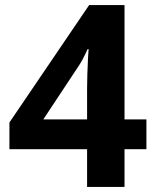

<svg xmlns="http://www.w3.org/2000/svg" viewBox="-20 -734 612 754"><path d="M555 -148H469V0H322V-148H17V-253L330 -714H469V-265H555ZM322 -386Q322 -409 323 -442Q324 -475 325.5 -503.5Q327 -532 328 -541H324Q315 -521 305 -502Q295 -483 281 -463L150 -265H322Z"/></svg>

Font: Noto Sans Tai Tham
Style: Regular
Weight: 400
Designer: Monotype Design Team 2013. Revised by David WIlliams 2020
Foundry: Monotype Imaging Inc.
Version: Version 2.002